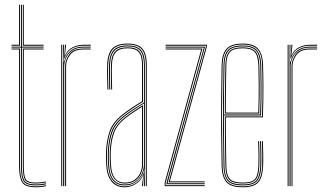

<svg xmlns="http://www.w3.org/2000/svg" viewBox="-20 -790 1395 815"><path d="M132 -3Q90.5 -3 79.8 -21.6Q69 -40.2 69 -85V-588H29V-592H69V-770H73V-592H165V-588H73V-85Q73 -41.5 83 -24.2Q93 -7 132 -7Q154 -7 175 -11.8V-7.8Q164.8 -5.2 153.2 -4.1Q141.8 -3 132 -3ZM29 -596V-600H61V-770H65V-596ZM77 -596V-770H81V-600H165V-596ZM132 5Q87 5 74 -16Q61 -37 61 -85V-580H29V-584H65V-85Q65 -39 76.9 -19Q88.8 1 132 1Q156.2 1 175 -4V0Q157 5 132 5ZM132 -11Q94 -11 85.5 -27.8Q77 -44.5 77 -85.2V-584H165V-580H81V-85.2Q81 -45.8 88.8 -30.4Q96.5 -15 132 -15Q152.2 -15 175 -19.5V-15.5Q153 -11 132 -11Z M248 0V-600H252V-590L250 -527.8H252Q258.5 -556.8 279.8 -574.4Q301 -592 334.2 -592H365V-588H334.2Q304.8 -588 286.8 -575.2Q268.8 -562.5 260.6 -544.1Q252.5 -525.8 252.5 -508.8V0ZM240 0V-600H244V0ZM252 -542.5 255.8 -594V-600H260V-595.2L255.8 -555.5H256.8Q266.2 -577.8 287.8 -588.9Q309.2 -600 334.2 -600H365V-596H334.2Q306.2 -596 284.6 -583.1Q263 -570.2 254 -542.5ZM256.5 0V-508.8Q256.5 -534.2 273.9 -559.1Q291.2 -584 334.2 -584H365V-580H334.2Q294.2 -580 277.4 -556.9Q260.5 -533.8 260.5 -508.8V0Z M599 0V-514Q599 -560.8 581.1 -580.9Q563.2 -601 522 -601Q478 -601 459.2 -580.2Q440.5 -559.5 439 -514Q438.2 -490.8 438.8 -463.8Q439.2 -436.8 440 -410H436Q435.2 -436.8 434.8 -464.5Q434.2 -492.2 435 -514Q436.5 -562.8 456.6 -583.9Q476.8 -605 522 -605Q565.2 -605 584.1 -583.9Q603 -562.8 603 -514V0ZM591.2 0V-10L592.8 -72.2H591.8Q587.2 -45.8 564.9 -24.4Q542.5 -3 509 -3Q443.8 -3 439 -90.5Q438 -109 437.8 -120Q437.5 -131 438 -144.8Q439.8 -191.8 452.4 -229.2Q465 -266.8 506 -298.5Q526 -314 549.4 -329.1Q572.8 -344.2 591 -355V-514Q591 -556.5 575 -574.8Q559 -593 522 -593Q483.2 -593 465.8 -574.6Q448.2 -556.2 447 -513.8Q446.2 -490.5 446.8 -463.8Q447.2 -437 448 -410H444Q443.2 -437.5 442.8 -464.9Q442.2 -492.2 443 -513.8Q444.2 -557.8 462.4 -577.4Q480.5 -597 522 -597Q561 -597 578 -577.8Q595 -558.5 595 -514V0ZM509 5Q472.8 5 453 -20.2Q433.2 -45.5 431 -90Q429 -122.2 430 -145Q431.8 -192 444.9 -231.8Q458 -271.5 501 -304.8Q518 -318 539.6 -332.6Q561.2 -347.2 583 -360V-514Q583 -552 568.9 -568.5Q554.8 -585 522 -585Q487 -585 471.6 -568.2Q456.2 -551.5 455 -513.5Q454.2 -490.8 454.8 -465.6Q455.2 -440.5 456 -410H452Q451.2 -438 450.8 -465.1Q450.2 -492.2 451 -513.5Q452.2 -552.2 467.9 -570.6Q483.5 -589 522 -589Q557 -589 572 -571.6Q587 -554.2 587 -514V-357.8Q540.8 -330.2 503 -301.2Q462.2 -269.5 449 -231.1Q435.8 -192.8 434 -145Q433.5 -129.8 433.8 -121.5Q434 -113.2 435 -90.2Q437.2 -46.2 456.5 -22.6Q475.8 1 509 1Q537.2 1 559 -14.6Q580.8 -30.2 589.8 -57.5H590.8L587.5 -6V0H583.2V-4.8L587.8 -44.5H586.8Q577.2 -21.8 555.4 -8.4Q533.5 5 509 5ZM509 -7Q538.5 -7 556.5 -21Q574.5 -35 582.8 -54.8Q591 -74.5 591 -91.2V-350.8Q573.8 -340.8 550.2 -325.2Q526.8 -309.8 508.2 -295.2Q470.8 -266.2 457.4 -230.5Q444 -194.8 442 -144.8Q441.5 -129.5 441.8 -121.5Q442 -113.5 443 -90.5Q447.2 -7 509 -7ZM509 -11Q481.8 -11 465.4 -31.1Q449 -51.2 447 -90.8Q446 -109.5 445.8 -120Q445.5 -130.5 446 -144.8Q448 -198.2 462.4 -232.1Q476.8 -266 511.2 -292.5Q527.2 -305 548 -319Q568.8 -333 587 -343.8V-91.2Q587 -74.5 579.5 -55.8Q572 -37 554.9 -24Q537.8 -11 509 -11ZM509 -15Q535.8 -15 552 -27.1Q568.2 -39.2 575.6 -57Q583 -74.8 583 -91.2V-336.8Q568.5 -327.8 549.6 -315.1Q530.8 -302.5 513.2 -289Q478.5 -262 465.2 -228.6Q452 -195.2 450 -144.5Q449.5 -129.8 449.8 -122Q450 -114.2 451 -90.8Q455 -15 509 -15Z M695.8 -16 854 -592.2V-596H683V-600H858V-591.8L701 -20H849V-16ZM687 -8V-14L845 -587V-588H683V-592H850V-591L691 -12H849V-8ZM679 0V-15L834 -580H683V-584H839.2L683 -14.5V-4H849V0Z M1010.8 5Q959.2 5 940.5 -17.4Q921.8 -39.8 920.8 -85Q919 -173.2 918.6 -242Q918.2 -310.8 918.9 -375Q919.5 -439.2 920.8 -514Q921.8 -559.5 941 -582.2Q960.2 -605 1010.8 -605Q1054.8 -605 1074.8 -584Q1094.8 -563 1096.5 -515.8Q1097.8 -481.2 1098.1 -423.6Q1098.5 -366 1095.8 -292H938.5Q938.5 -249.2 938.8 -216.1Q939 -183 939.6 -152Q940.2 -121 940.8 -85.2Q941.5 -45.8 955.9 -30.4Q970.2 -15 1010.8 -15Q1047.5 -15 1061.2 -28.9Q1075 -42.8 1076.8 -85.8Q1077.5 -103.2 1077.4 -131Q1077.2 -158.8 1075.8 -191H1079.8Q1081.2 -160 1081.4 -131.6Q1081.5 -103.2 1080.8 -85.8Q1079 -40.8 1063.8 -25.9Q1048.5 -11 1010.8 -11Q968.5 -11 953 -27.4Q937.5 -43.8 936.8 -85.2Q935.8 -133.8 935.1 -182.2Q934.5 -230.8 934.5 -296H1092Q1094.8 -376 1094.2 -430Q1093.8 -484 1092.5 -515.8Q1090.8 -565.5 1069.8 -583.2Q1048.8 -601 1010.8 -601Q962 -601 943.9 -579.5Q925.8 -558 924.8 -514Q923.5 -440.2 922.9 -372.9Q922.2 -305.5 922.8 -235.8Q923.2 -166 924.8 -85Q925.8 -40 944 -19.5Q962.2 1 1010.8 1Q1053.5 1 1072 -17.1Q1090.5 -35.2 1092.8 -85.2Q1093.5 -102 1093.4 -131Q1093.2 -160 1091.8 -191H1095.8Q1097 -162.2 1097.4 -133.9Q1097.8 -105.5 1096.8 -85Q1094.5 -34.8 1075.5 -14.9Q1056.5 5 1010.8 5ZM1010.8 -3Q963.8 -3 946.8 -22.2Q929.8 -41.5 928.8 -85Q927.2 -164.8 926.8 -234.4Q926.2 -304 926.8 -371.8Q927.2 -439.5 928.8 -514Q929.8 -557.8 947.2 -577.4Q964.8 -597 1010.8 -597Q1051.8 -597 1069.4 -578.1Q1087 -559.2 1088.8 -512.8Q1089.5 -493 1090.1 -436.1Q1090.8 -379.2 1088 -300H930.5Q930.5 -233.5 931.1 -184Q931.8 -134.5 932.8 -85.2Q933.5 -41.5 950.6 -24.2Q967.8 -7 1010.8 -7Q1051 -7 1066.9 -23.2Q1082.8 -39.5 1084.8 -85.5Q1085.5 -102.8 1085.4 -130.9Q1085.2 -159 1083.8 -191H1087.8Q1089 -165.8 1089.4 -136.2Q1089.8 -106.8 1088.8 -85.5Q1086.8 -37.2 1069.6 -20.1Q1052.5 -3 1010.8 -3ZM930.5 -304H1084.2Q1086.8 -373.5 1086.2 -432.2Q1085.8 -491 1084.8 -512.8Q1083 -558.2 1066.2 -575.6Q1049.5 -593 1010.8 -593Q967 -593 950.2 -574.6Q933.5 -556.2 932.8 -513.8Q931.8 -465.5 931.1 -417.1Q930.5 -368.8 930.5 -304ZM934.5 -308Q934.5 -350.5 934.8 -383.1Q935 -415.8 935.6 -446.4Q936.2 -477 936.8 -513.8Q937.5 -555 953.4 -572Q969.2 -589 1010.8 -589Q1045.8 -589 1062.4 -573.5Q1079 -558 1080.8 -513Q1081.5 -493.5 1082.2 -438.6Q1083 -383.8 1080.2 -308ZM938.5 -312H1076.5Q1078.8 -380.8 1078.1 -436.6Q1077.5 -492.5 1076.8 -513Q1075 -555.5 1059.9 -570.2Q1044.8 -585 1010.8 -585Q970.5 -585 956 -568.9Q941.5 -552.8 940.8 -513.8Q940.2 -478.5 939.6 -448.2Q939 -418 938.8 -385.9Q938.5 -353.8 938.5 -312Z M1209 0V-600H1213V-590L1211 -527.8H1213Q1219.5 -556.8 1240.8 -574.4Q1262 -592 1295.2 -592H1326V-588H1295.2Q1265.8 -588 1247.8 -575.2Q1229.8 -562.5 1221.6 -544.1Q1213.5 -525.8 1213.5 -508.8V0ZM1201 0V-600H1205V0ZM1213 -542.5 1216.8 -594V-600H1221V-595.2L1216.8 -555.5H1217.8Q1227.2 -577.8 1248.8 -588.9Q1270.2 -600 1295.2 -600H1326V-596H1295.2Q1267.2 -596 1245.6 -583.1Q1224 -570.2 1215 -542.5ZM1217.5 0V-508.8Q1217.5 -534.2 1234.9 -559.1Q1252.2 -584 1295.2 -584H1326V-580H1295.2Q1255.2 -580 1238.4 -556.9Q1221.5 -533.8 1221.5 -508.8V0Z"/></svg>

Font: Big Shoulders Inline Display Thin
Style: Regular
Weight: 100
Designer: Patric King
Foundry: XO Type Co
Version: Version 1.000